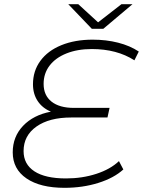

<svg xmlns="http://www.w3.org/2000/svg" viewBox="-20 -895 685 920"><path d="M189 -493Q189 -438 227 -408Q265 -378 334 -378H505L495 -332H321Q216 -332 154.5 -288.5Q93 -245 93 -171Q93 -108 145 -74Q197 -40 296 -40Q374 -40 441.5 -62Q509 -84 550 -123L571 -83Q526 -42 451 -18.5Q376 5 289 5Q173 5 107 -40Q41 -85 41 -165Q41 -240 90.5 -292Q140 -344 224 -360Q183 -377 160.5 -411Q138 -445 138 -491Q138 -555 173.5 -603.5Q209 -652 274 -678.5Q339 -705 424 -705Q489 -705 546 -690.5Q603 -676 645 -648L624 -606Q540 -660 420 -660Q351 -660 298.5 -639Q246 -618 217.5 -580.5Q189 -543 189 -493ZM615 -875 475 -757H420L307 -875H355L450 -788L562 -875Z"/></svg>

Font: Montserrat Alternates Light
Style: Italic
Weight: 300
Italic angle: -11.3°
Designer: Julieta Ulanovsky
Foundry: Julieta Ulanovsky
Version: Version 7.200